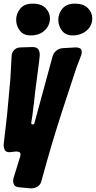

<svg xmlns="http://www.w3.org/2000/svg" viewBox="-21 -830 528 1057"><path d="M380 -635Q340 -635 320 -661.5Q300 -688 300 -721Q300 -756 323 -783Q346 -810 391 -810Q439 -810 463 -785Q487 -760 487 -729Q487 -707 478 -689.5Q469 -672 454 -660Q439 -648 420 -641.5Q401 -635 380 -635ZM148 -635Q108 -635 88 -661.5Q68 -688 68 -721Q68 -755 90.5 -782.5Q113 -810 158 -810Q207 -810 230.5 -785Q254 -760 254 -729Q254 -690 225 -662.5Q196 -635 148 -635ZM396 -569Q410 -569 419.5 -564Q429 -559 429 -543Q429 -535 426 -526L400 -458L324 -227L291 -123Q262 -29 241 44.5Q220 118 208 163Q203 186 187 196.5Q171 207 148 207L84 201Q64 199 57.5 188.5Q51 178 51 167Q51 162 53 152L90 32Q92 24 92 21Q92 10 84.5 7Q77 4 68 4L40 7Q37 8 32 8Q12 8 5.5 -4Q-1 -16 -1 -33L18 -198L36 -395L43 -522Q44 -542 57 -555Q70 -568 91 -569L158 -571Q180 -571 189 -559.5Q198 -548 198 -527L194 -489L173 -328L165 -254L164 -251L158 -199L151 -154Q151 -145 159 -145Q168 -145 169 -154L268 -518Q273 -538 289 -551Q305 -564 326 -565Z"/></svg>

Font: Bangerz 2
Style: Regular
Weight: 400
Designer: vernon adams
Foundry: Vernon Adams
Version: Version 2.10;December 28, 2023;FontCreator 13.0.0.2683 64-bi